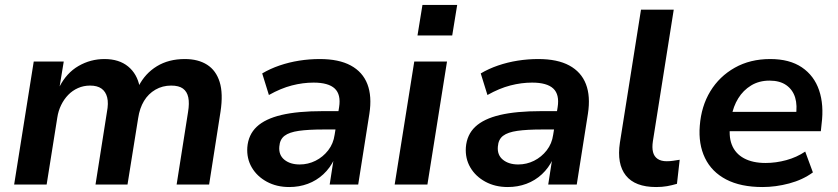

<svg xmlns="http://www.w3.org/2000/svg" viewBox="-20 -744 3379 774"><path d="M37 0 116 -496H237L220 -393H219Q248 -450 296.5 -478Q345 -506 401 -506Q460 -506 496.5 -476Q533 -446 543 -394L539 -397Q565 -448 612.5 -477Q660 -506 725 -506Q779 -506 815 -483Q851 -460 865.5 -413.5Q880 -367 869 -294L823 0H692L738 -292Q744 -328 739 -351.5Q734 -375 717.5 -387Q701 -399 670 -399Q635 -399 606.5 -382.5Q578 -366 560.5 -337Q543 -308 537 -268L494 0H365L411 -292Q418 -328 412 -351.5Q406 -375 389 -387Q372 -399 343 -399Q317 -399 294.5 -389Q272 -379 255 -361.5Q238 -344 226.5 -320.5Q215 -297 211 -270L168 0Z M1146 10Q1095 10 1055.5 -11.5Q1016 -33 995 -69Q974 -105 977 -150Q981 -201 1015 -233Q1049 -265 1114.5 -280.5Q1180 -296 1281 -296H1359L1348 -222H1283Q1223 -222 1184.5 -216.5Q1146 -211 1127 -196.5Q1108 -182 1106 -153Q1103 -119 1126.5 -100Q1150 -81 1188 -81Q1222 -81 1252 -96Q1282 -111 1303 -138Q1324 -165 1329 -201L1347 -312Q1355 -363 1329.5 -387Q1304 -411 1244 -411Q1201 -411 1156.5 -399.5Q1112 -388 1064 -361L1037 -448Q1069 -467 1107 -480Q1145 -493 1186 -499.5Q1227 -506 1269 -506Q1346 -506 1394 -480Q1442 -454 1461 -405Q1480 -356 1469 -285L1424 0H1309L1325 -103H1328Q1311 -67 1283.5 -41.5Q1256 -16 1221 -3Q1186 10 1146 10Z M1663 -601 1683 -724H1823L1803 -601ZM1571 0 1650 -496H1782L1703 0Z M2027 10Q1976 10 1936.5 -11.5Q1897 -33 1876 -69Q1855 -105 1858 -150Q1862 -201 1896 -233Q1930 -265 1995.5 -280.5Q2061 -296 2162 -296H2240L2229 -222H2164Q2104 -222 2065.5 -216.5Q2027 -211 2008 -196.5Q1989 -182 1987 -153Q1984 -119 2007.5 -100Q2031 -81 2069 -81Q2103 -81 2133 -96Q2163 -111 2184 -138Q2205 -165 2210 -201L2228 -312Q2236 -363 2210.5 -387Q2185 -411 2125 -411Q2082 -411 2037.5 -399.5Q1993 -388 1945 -361L1918 -448Q1950 -467 1988 -480Q2026 -493 2067 -499.5Q2108 -506 2150 -506Q2227 -506 2275 -480Q2323 -454 2342 -405Q2361 -356 2350 -285L2305 0H2190L2206 -103H2209Q2192 -67 2164.5 -41.5Q2137 -16 2102 -3Q2067 10 2027 10Z M2625 10Q2540 10 2503 -36.5Q2466 -83 2479 -169L2564 -705H2696L2612 -175Q2608 -149 2612.5 -131Q2617 -113 2631 -103.5Q2645 -94 2668 -94Q2681 -94 2694 -96Q2707 -98 2720 -100L2709 -3Q2689 3 2669 6.5Q2649 10 2625 10Z M3054 10Q2966 10 2907.5 -20.5Q2849 -51 2822 -107Q2795 -163 2801 -237Q2807 -316 2843.5 -376Q2880 -436 2942 -471Q3004 -506 3085 -506Q3163 -506 3212.5 -472.5Q3262 -439 3282 -380Q3302 -321 3292 -244L3289 -215H2901L2913 -293H3206L3188 -275Q3195 -319 3185.5 -350.5Q3176 -382 3150 -400.5Q3124 -419 3082 -419Q3040 -419 3008 -399.5Q2976 -380 2956 -347.5Q2936 -315 2929 -275L2925 -249Q2916 -197 2930 -161Q2944 -125 2979 -106Q3014 -87 3066 -87Q3108 -87 3150 -98.5Q3192 -110 3226 -133L3257 -49Q3216 -19 3161.5 -4.5Q3107 10 3054 10Z"/></svg>

Font: Nunito Sans 9pt
Style: Bold Italic
Weight: 700
Italic angle: -9°
Version: Version 3.101;gftools[0.9.27]